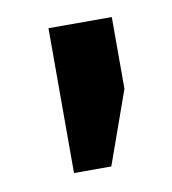

<svg xmlns="http://www.w3.org/2000/svg" viewBox="-44 -802 306 341"><g transform="rotate(-10 109.0 -631.5)"><path d="M64 -500.5V-761.7H178.2V-632.3L131.3 -500.5Z"/></g></svg>

Font: Roboto Slab ExtraBold
Style: Regular
Weight: 800
Designer: Google
Version: Version 2.001; ttfautohint (v1.8.3)